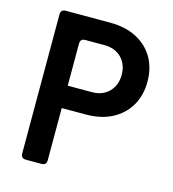

<svg xmlns="http://www.w3.org/2000/svg" viewBox="-109 -820 817 909"><g transform="rotate(15 300.0 -365.0)"><path d="M101.5 0Q76.8 0 76.8 -24.7V-705.3Q76.8 -730 101.5 -730H320Q393.2 -730 447.6 -702.1Q501.9 -674.3 531.8 -623.8Q561.7 -573.4 561.7 -505Q561.7 -437.7 531.6 -386.9Q501.4 -336 447.4 -308.1Q393.4 -280.1 320 -280.1H201.9V-24.7Q201.9 0 177.2 0ZM201.9 -389.8H320Q372.3 -389.8 403.8 -421.9Q435.4 -454 435.4 -504.8Q435.4 -556.5 403.8 -588.4Q372.3 -620.3 320 -620.3H226.6Q201.9 -620.3 201.9 -595.7Z"/></g></svg>

Font: Pitagon Sans Mono
Style: Regular
Weight: 400
Monospace: yes
Designer: Travis Tran
Foundry: Pitagon
Version: Version 1.001;gftools[0.9.26]